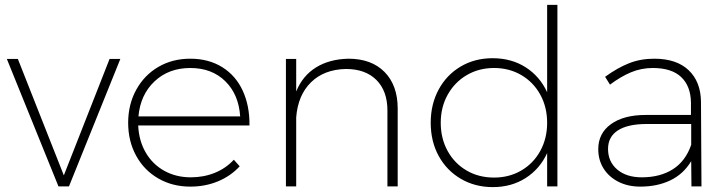

<svg xmlns="http://www.w3.org/2000/svg" viewBox="-20 -762 2975 785"><path d="M8 -521H53L241 -45L428 -521H472L262 0H219Z M1000 -249H545Q548 -186 576 -138Q604 -90 652 -63.5Q700 -37 760 -37Q813 -37 858.5 -55.5Q904 -74 936 -109L960 -82Q923 -42 871 -20.5Q819 1 758 1Q685 1 627 -32.5Q569 -66 536.5 -125.5Q504 -185 504 -260Q504 -335 537 -395Q570 -455 627.5 -488.5Q685 -522 758 -522Q833 -522 888.5 -487.5Q944 -453 972.5 -391Q1001 -329 1000 -249ZM962 -286Q956 -376 901 -430Q846 -484 758 -484Q670 -484 612 -429.5Q554 -375 546 -286Z M1606 -318V0H1564V-310Q1564 -390 1519 -435Q1474 -480 1394 -480Q1305 -478 1251.5 -425.5Q1198 -373 1191 -282V0H1149V-521H1191V-388Q1217 -452 1271.5 -486Q1326 -520 1404 -522Q1499 -522 1552.5 -467.5Q1606 -413 1606 -318Z M2259 -742V0H2217V-136Q2187 -71 2129 -34Q2071 3 1995 3Q1922 3 1864 -31Q1806 -65 1773.5 -124.5Q1741 -184 1741 -260Q1741 -336 1773.5 -396Q1806 -456 1863.5 -490Q1921 -524 1994 -524Q2071 -524 2129 -487Q2187 -450 2217 -385V-742ZM2217 -260Q2217 -324 2189 -375Q2161 -426 2111.5 -455Q2062 -484 2000 -484Q1938 -484 1888.5 -455Q1839 -426 1810.5 -375Q1782 -324 1782 -260Q1782 -196 1810 -145Q1838 -94 1887.5 -65Q1937 -36 2000 -36Q2062 -36 2111.5 -65Q2161 -94 2189 -145Q2217 -196 2217 -260Z M2807 0 2806 -103Q2774 -50 2720.5 -24.5Q2667 1 2598 1Q2547 1 2508 -19Q2469 -39 2447.5 -73.5Q2426 -108 2426 -152Q2426 -217 2478 -254.5Q2530 -292 2620 -292H2805V-343Q2804 -410 2765 -447Q2726 -484 2649 -484Q2602 -484 2560 -466.5Q2518 -449 2474 -416L2454 -448Q2505 -485 2552 -503.5Q2599 -522 2655 -522Q2746 -522 2795.5 -475Q2845 -428 2846 -346L2848 0ZM2806 -170V-255H2624Q2547 -255 2506.5 -229Q2466 -203 2466 -153Q2466 -101 2503.5 -69Q2541 -37 2604 -37Q2679 -37 2731 -70Q2783 -103 2806 -170Z"/></svg>

Font: Montserrat arm2 ExtraLight
Style: Regular
Weight: 275
Designer: Julieta Ulanovsky
Foundry: Julieta Ulanovsky
Version: Version 6.000